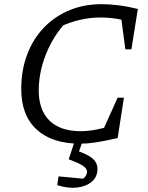

<svg xmlns="http://www.w3.org/2000/svg" viewBox="-20 -681 710 922"><path d="M365 9Q230 9 156 -59Q82 -127 82 -253Q82 -343 110 -418Q138 -493 190 -547.5Q242 -602 312.5 -631.5Q383 -661 469 -661Q505 -661 549.5 -655.5Q594 -650 642 -638L616 -572Q577 -585 539 -591Q501 -597 461 -597Q413 -597 363 -585.5Q313 -574 257 -548L295 -572Q255 -529 226 -475Q197 -421 181.5 -363Q166 -305 166 -247Q166 -152 218 -101.5Q270 -51 367 -51Q401 -51 441.5 -58.5Q482 -66 531 -81L545 -18Q479 -3 438.5 3Q398 9 365 9ZM457 -17 545 -212H575L545 -18ZM582 -444 556 -639 642 -638 611 -444ZM255 208 261 166 379 177Q387 172 392.5 162.5Q398 153 398 143Q398 129 379.5 116Q361 103 310 84L337 39Q396 57 422 78Q448 99 448 130Q448 168 421.5 191Q395 214 351.5 219.5Q308 225 255 208ZM342 -13H380L346 84H310Z"/></svg>

Font: Piazzolla 24pt
Style: Italic
Weight: 400
Italic angle: -11.3°
Designer: Juan Pablo del Peral
Foundry: Huerta Tipografica
Version: Version 2.005